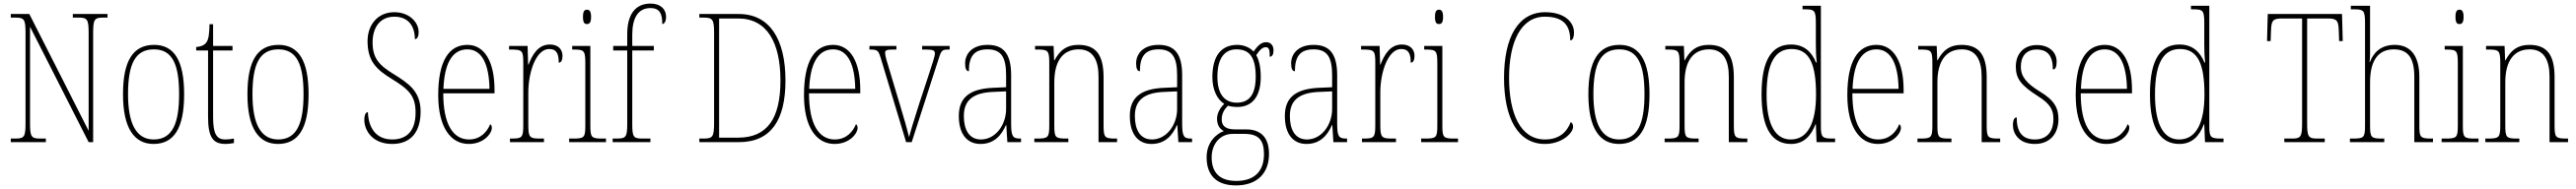

<svg xmlns="http://www.w3.org/2000/svg" viewBox="-20 -792 14326 1053"><path d="M40 0H235V-20H203C153 -20 147 -31 147 -108V-643L473 0H498V-606C498 -683 504 -694 554 -694H578V-714H385V-694H417C467 -694 473 -683 473 -606V-63L143 -714H40V-694H66C116 -694 122 -683 122 -606V-108C122 -31 116 -20 66 -20H40Z M834 10C946 10 1004 -75 1004 -267C1004 -452 950 -542 837 -542C719 -542 664 -452 664 -267C664 -77 727 10 834 10ZM835 -15C737 -15 692 -104 692 -267C692 -434 731 -517 836 -517C938 -517 976 -435 976 -267C976 -107 940 -15 835 -15Z M1235 10C1248 10 1264 8 1281 5V-20C1263 -17 1251 -15 1233 -15C1187 -15 1165 -42 1165 -138V-511H1273V-536H1165V-657H1145C1144 -605 1141 -571 1125 -552C1115 -540 1097 -532 1071 -530V-511H1137V-141C1137 -27 1164 10 1235 10Z M1526 10C1638 10 1696 -75 1696 -267C1696 -452 1642 -542 1529 -542C1411 -542 1356 -452 1356 -267C1356 -77 1419 10 1526 10ZM1527 -15C1429 -15 1384 -104 1384 -267C1384 -434 1423 -517 1528 -517C1630 -517 1668 -435 1668 -267C1668 -107 1632 -15 1527 -15Z M2161 10C2266 10 2319 -58 2319 -171C2319 -285 2249 -329 2171 -378C2091 -427 2052 -465 2052 -556C2052 -637 2092 -699 2173 -699C2246 -699 2287 -652 2287 -574C2299 -574 2308 -586 2308 -614C2308 -667 2257 -724 2173 -724C2079 -724 2024 -652 2024 -563C2024 -450 2075 -404 2156 -354C2252 -295 2291 -260 2291 -165C2291 -69 2248 -15 2161 -15C2070 -15 2029 -81 2026 -167C2010 -167 2006 -143 2006 -125C2006 -63 2053 10 2161 10Z M2587 10C2670 10 2715 -48 2715 -79C2715 -91 2711 -97 2706 -100C2688 -56 2651 -15 2588 -15C2500 -15 2445 -99 2445 -272H2730V-291C2730 -446 2676 -542 2579 -542C2475 -542 2417 -450 2417 -262C2417 -88 2483 10 2587 10ZM2702 -297H2446C2451 -431 2491 -517 2579 -517C2663 -517 2700 -428 2702 -297Z M2816 0H3005V-20H2987C2925 -20 2918 -25 2918 -97V-277C2918 -390 2961 -519 3034 -519C3079 -519 3087 -486 3087 -443C3102 -443 3108 -459 3108 -481C3108 -516 3085 -544 3038 -544C2970 -544 2939 -483 2919 -432H2917L2914 -536H2811V-516H2818C2885 -516 2890 -511 2890 -441V-97C2890 -25 2884 -20 2823 -20H2816Z M3244 -658C3258 -658 3267 -666 3267 -698C3267 -729 3258 -738 3244 -738C3230 -738 3222 -729 3222 -698C3222 -666 3230 -658 3244 -658ZM3145 0H3350V-20H3332C3268 -20 3263 -25 3263 -95V-536H3162V-516H3171C3230 -516 3235 -509 3235 -437V-95C3235 -25 3230 -20 3165 -20H3145Z M3387 0H3597V-20H3555C3502 -20 3496 -28 3496 -102V-511H3616V-536H3496V-600C3496 -686 3525 -747 3597 -747C3651 -747 3663 -713 3663 -658C3674 -658 3684 -673 3684 -697C3684 -744 3650 -772 3598 -772C3515 -772 3468 -715 3468 -601V-536H3390V-511H3468V-102C3468 -28 3461 -20 3408 -20H3387Z M3869 0H4089C4268 0 4348 -124 4348 -343C4348 -574 4260 -714 4088 -714H3869V-694H3891C3943 -694 3951 -685 3951 -608V-109C3951 -28 3943 -20 3891 -20H3869ZM4084 -25H3979V-689H4085C4245 -689 4320 -556 4320 -343C4320 -129 4245 -25 4084 -25Z M4621 10C4704 10 4749 -48 4749 -79C4749 -91 4745 -97 4740 -100C4722 -56 4685 -15 4622 -15C4534 -15 4479 -99 4479 -272H4764V-291C4764 -446 4710 -542 4613 -542C4509 -542 4451 -450 4451 -262C4451 -88 4517 10 4621 10ZM4736 -297H4480C4485 -431 4525 -517 4613 -517C4697 -517 4734 -428 4736 -297Z M4878 -468 5019 0H5050L5201 -468C5216 -515 5221 -516 5259 -516H5261V-536H5108V-516H5131C5171 -516 5179 -510 5179 -494C5179 -478 5165 -438 5141 -364L5091 -212C5060 -116 5042 -54 5035 -28C5026 -67 5003 -149 4985 -207L4925 -407C4915 -438 4902 -482 4902 -497C4902 -512 4910 -516 4948 -516H4965V-536H4815V-516C4861 -516 4864 -512 4878 -468Z M5432 10C5511 10 5550 -41 5574 -95H5576L5582 0H5658V-20H5654C5612 -20 5603 -31 5603 -105V-372C5603 -491 5562 -542 5472 -542C5386 -542 5347 -492 5347 -439C5347 -410 5354 -395 5368 -395C5368 -479 5398 -517 5472 -517C5550 -517 5575 -471 5575 -371V-306L5506 -303C5374 -298 5312 -250 5312 -146C5312 -40 5362 10 5432 10ZM5435 -15C5368 -15 5340 -71 5340 -146C5340 -227 5384 -276 5505 -280L5575 -283V-185C5575 -96 5516 -15 5435 -15Z M5732 0H5921V-20H5912C5848 -20 5843 -25 5843 -95V-333C5843 -454 5892 -517 5979 -517C6059 -517 6089 -456 6089 -364V0H6192V-20H6185C6123 -20 6117 -25 6117 -95V-361C6117 -485 6076 -542 5977 -542C5911 -542 5874 -512 5844 -456H5842L5839 -536H5736V-516H5748C5808 -516 5815 -511 5815 -441V-95C5815 -25 5809 -20 5745 -20H5732Z M6383 10C6462 10 6501 -41 6525 -95H6527L6533 0H6609V-20H6605C6563 -20 6554 -31 6554 -105V-372C6554 -491 6513 -542 6423 -542C6337 -542 6298 -492 6298 -439C6298 -410 6305 -395 6319 -395C6319 -479 6349 -517 6423 -517C6501 -517 6526 -471 6526 -371V-306L6457 -303C6325 -298 6263 -250 6263 -146C6263 -40 6313 10 6383 10ZM6386 -15C6319 -15 6291 -71 6291 -146C6291 -227 6335 -276 6456 -280L6526 -283V-185C6526 -96 6467 -15 6386 -15Z M6853 241C6972 241 7037 172 7037 66C7037 -17 7000 -71 6910 -71H6849C6804 -71 6774 -85 6774 -126C6774 -163 6791 -185 6809 -203C6819 -199 6846 -196 6861 -196C6947 -196 6991 -259 6991 -363C6991 -423 6980 -459 6966 -485C6987 -516 7001 -529 7019 -529C7038 -529 7041 -513 7041 -476C7055 -476 7062 -489 7062 -512C7062 -536 7049 -557 7021 -557C6989 -557 6969 -529 6951 -505C6933 -525 6900 -542 6861 -542C6773 -542 6722 -483 6722 -362C6722 -295 6747 -238 6788 -214C6771 -196 6748 -167 6748 -131C6748 -92 6766 -71 6786 -62C6744 -46 6690 -1 6690 85C6690 180 6741 241 6853 241ZM6858 -220C6789 -220 6750 -269 6750 -364C6750 -472 6793 -517 6856 -517C6926 -517 6963 -477 6963 -365C6963 -265 6927 -220 6858 -220ZM6855 216C6750 216 6718 156 6718 85C6718 7 6768 -46 6834 -46H6901C6981 -46 7009 -9 7009 67C7009 156 6962 216 6855 216Z M7245 10C7324 10 7363 -41 7387 -95H7389L7395 0H7471V-20H7467C7425 -20 7416 -31 7416 -105V-372C7416 -491 7375 -542 7285 -542C7199 -542 7160 -492 7160 -439C7160 -410 7167 -395 7181 -395C7181 -479 7211 -517 7285 -517C7363 -517 7388 -471 7388 -371V-306L7319 -303C7187 -298 7125 -250 7125 -146C7125 -40 7175 10 7245 10ZM7248 -15C7181 -15 7153 -71 7153 -146C7153 -227 7197 -276 7318 -280L7388 -283V-185C7388 -96 7329 -15 7248 -15Z M7554 0H7743V-20H7725C7663 -20 7656 -25 7656 -97V-277C7656 -390 7699 -519 7772 -519C7817 -519 7825 -486 7825 -443C7840 -443 7846 -459 7846 -481C7846 -516 7823 -544 7776 -544C7708 -544 7677 -483 7657 -432H7655L7652 -536H7549V-516H7556C7623 -516 7628 -511 7628 -441V-97C7628 -25 7622 -20 7561 -20H7554Z M7982 -658C7996 -658 8005 -666 8005 -698C8005 -729 7996 -738 7982 -738C7968 -738 7960 -729 7960 -698C7960 -666 7968 -658 7982 -658ZM7883 0H8088V-20H8070C8006 -20 8001 -25 8001 -95V-536H7900V-516H7909C7968 -516 7973 -509 7973 -437V-95C7973 -25 7968 -20 7903 -20H7883Z M8571 10C8669 10 8728 -53 8728 -85C8728 -98 8724 -107 8715 -112C8693 -56 8652 -15 8571 -15C8436 -15 8372 -158 8372 -358C8372 -557 8437 -699 8571 -699C8675 -699 8712 -650 8712 -567C8725 -567 8733 -582 8733 -611C8733 -670 8679 -724 8573 -724C8423 -724 8344 -585 8344 -358C8344 -135 8421 10 8571 10Z M8983 10C9095 10 9153 -75 9153 -267C9153 -452 9099 -542 8986 -542C8868 -542 8813 -452 8813 -267C8813 -77 8876 10 8983 10ZM8984 -15C8886 -15 8841 -104 8841 -267C8841 -434 8880 -517 8985 -517C9087 -517 9125 -435 9125 -267C9125 -107 9089 -15 8984 -15Z M9237 0H9426V-20H9417C9353 -20 9348 -25 9348 -95V-333C9348 -454 9397 -517 9484 -517C9564 -517 9594 -456 9594 -364V0H9697V-20H9690C9628 -20 9622 -25 9622 -95V-361C9622 -485 9581 -542 9482 -542C9416 -542 9379 -512 9349 -456H9347L9344 -536H9241V-516H9253C9313 -516 9320 -511 9320 -441V-95C9320 -25 9314 -20 9250 -20H9237Z M9940 10C10010 10 10051 -34 10076 -100H10078L10082 0H10185V-20H10174C10114 -20 10106 -26 10106 -88V-760H10004V-740H10015C10072 -740 10078 -735 10078 -658V-544C10078 -511 10079 -477 10083 -444H10079C10054 -504 10012 -544 9940 -544C9838 -544 9776 -466 9776 -267C9776 -68 9839 10 9940 10ZM9939 -15C9856 -14 9804 -92 9804 -265C9804 -444 9853 -519 9943 -519C10045 -519 10079 -430 10079 -265C10079 -106 10032 -15 9939 -15Z M10423 10C10506 10 10551 -48 10551 -79C10551 -91 10547 -97 10542 -100C10524 -56 10487 -15 10424 -15C10336 -15 10281 -99 10281 -272H10566V-291C10566 -446 10512 -542 10415 -542C10311 -542 10253 -450 10253 -262C10253 -88 10319 10 10423 10ZM10538 -297H10282C10287 -431 10327 -517 10415 -517C10499 -517 10536 -428 10538 -297Z M10643 0H10832V-20H10823C10759 -20 10754 -25 10754 -95V-333C10754 -454 10803 -517 10890 -517C10970 -517 11000 -456 11000 -364V0H11103V-20H11096C11034 -20 11028 -25 11028 -95V-361C11028 -485 10987 -542 10888 -542C10822 -542 10785 -512 10755 -456H10753L10750 -536H10647V-516H10659C10719 -516 10726 -511 10726 -441V-95C10726 -25 10720 -20 10656 -20H10643Z M11296 10C11376 10 11427 -43 11427 -128C11427 -187 11407 -233 11322 -283C11253 -326 11218 -363 11218 -420C11218 -474 11244 -516 11306 -516C11366 -516 11396 -482 11396 -405C11411 -405 11417 -420 11417 -449C11417 -500 11377 -541 11307 -541C11235 -541 11190 -493 11190 -421C11190 -353 11220 -316 11312 -257C11385 -212 11399 -176 11399 -130C11399 -57 11362 -15 11296 -15C11223 -15 11195 -60 11195 -138C11182 -138 11174 -124 11174 -94C11174 -50 11205 10 11296 10Z M11693 10C11776 10 11821 -48 11821 -79C11821 -91 11817 -97 11812 -100C11794 -56 11757 -15 11694 -15C11606 -15 11551 -99 11551 -272H11836V-291C11836 -446 11782 -542 11685 -542C11581 -542 11523 -450 11523 -262C11523 -88 11589 10 11693 10ZM11808 -297H11552C11557 -431 11597 -517 11685 -517C11769 -517 11806 -428 11808 -297Z M12100 10C12170 10 12211 -34 12236 -100H12238L12242 0H12345V-20H12334C12274 -20 12266 -26 12266 -88V-760H12164V-740H12175C12232 -740 12238 -735 12238 -658V-544C12238 -511 12239 -477 12243 -444H12239C12214 -504 12172 -544 12100 -544C11998 -544 11936 -466 11936 -267C11936 -68 11999 10 12100 10ZM12099 -15C12016 -14 11964 -92 11964 -265C11964 -444 12013 -519 12103 -519C12205 -519 12239 -430 12239 -265C12239 -106 12192 -15 12099 -15Z M12683 0H12908V-20H12866C12816 -20 12810 -31 12810 -108V-689H12926C12978 -689 12984 -675 12986 -620L12988 -563H13008L13004 -714H12591L12587 -563H12607L12609 -620C12611 -675 12617 -689 12669 -689H12782V-108C12782 -31 12776 -20 12726 -20H12683Z M13048 0H13239V-20H13229C13165 -20 13160 -25 13160 -95V-333C13160 -460 13209 -517 13292 -517C13375 -517 13406 -464 13406 -363V0H13510V-20H13500C13438 -20 13434 -28 13434 -94V-363C13434 -484 13383 -542 13297 -542C13217 -542 13177 -495 13159 -446H13157C13159 -462 13160 -478 13160 -491V-760H13053V-740H13072C13125 -740 13132 -733 13132 -663V-95C13132 -25 13127 -20 13062 -20H13048Z M13657 -658C13671 -658 13680 -666 13680 -698C13680 -729 13671 -738 13657 -738C13643 -738 13635 -729 13635 -698C13635 -666 13643 -658 13657 -658ZM13558 0H13763V-20H13745C13681 -20 13676 -25 13676 -95V-536H13575V-516H13584C13643 -516 13648 -509 13648 -437V-95C13648 -25 13643 -20 13578 -20H13558Z M13801 0H13990V-20H13981C13917 -20 13912 -25 13912 -95V-333C13912 -454 13961 -517 14048 -517C14128 -517 14158 -456 14158 -364V0H14261V-20H14254C14192 -20 14186 -25 14186 -95V-361C14186 -485 14145 -542 14046 -542C13980 -542 13943 -512 13913 -456H13911L13908 -536H13805V-516H13817C13877 -516 13884 -511 13884 -441V-95C13884 -25 13878 -20 13814 -20H13801Z"/></svg>

Font: Noto Serif Devanagari Condensed Thin
Style: Regular
Weight: 100
Width: 3
Designer: Universal Thirst, Indian Type Foundry and the Monotype Design Team
Foundry: Monotype Imaging Inc.
Version: Version 2.004